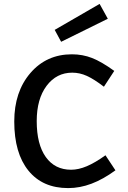

<svg xmlns="http://www.w3.org/2000/svg" viewBox="-20 -948 654 983"><path d="M329 15Q198 15 125.5 -74.5Q53 -164 53 -326Q53 -478 135.5 -574Q218 -670 348 -670Q403 -670 451.5 -651Q500 -632 565 -585L512 -504Q461 -543 424.5 -559.5Q388 -576 350 -576Q269 -576 218.5 -508.5Q168 -441 168 -328Q168 -209 214.5 -144Q261 -79 344 -79Q382 -79 424.5 -97Q467 -115 520 -153L571 -76Q508 -30 448.5 -7.5Q389 15 329 15ZM293 -734 260 -795 490 -928 532 -852Z"/></svg>

Font: Intel One Mono Medium
Style: Regular
Weight: 500
Monospace: yes
Designer: Fred Shallcrass
Foundry: Frere-Jones Type LLC
Version: Version 1.400;hotconv 1.1.0;makeotfexe 2.6.0;FJTRelease1.4